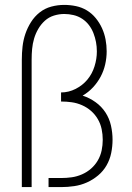

<svg xmlns="http://www.w3.org/2000/svg" viewBox="-20 -763 540 783"><path d="M69 0V-520Q69 -547 72 -573.5Q75 -600 83.5 -625Q92 -650 106.5 -673Q121 -696 142 -712.5Q163 -729 189 -736Q215 -743 242 -743Q266 -743 290 -738Q314 -733 334.5 -720.5Q355 -708 370.5 -689Q386 -670 396 -648Q406 -626 410.5 -602Q415 -578 415 -554Q415 -527 409 -500.5Q403 -474 390.5 -450.5Q378 -427 359.5 -407Q341 -387 317 -373Q345 -364 369.5 -346.5Q394 -329 410 -304.5Q426 -280 432.5 -251Q439 -222 439 -193Q439 -166 433.5 -139Q428 -112 414.5 -88.5Q401 -65 380 -47.5Q359 -30 334.5 -19Q310 -8 283 -4Q256 0 229 0H178V-37H229Q251 -37 272.5 -40Q294 -43 314.5 -52Q335 -61 351.5 -75.5Q368 -90 379 -109Q390 -128 394.5 -149.5Q399 -171 399 -193Q399 -215 394.5 -236.5Q390 -258 379 -277Q368 -296 351.5 -310.5Q335 -325 314.5 -334Q294 -343 272.5 -346Q251 -349 229 -349V-386Q260 -386 288.5 -400.5Q317 -415 336.5 -438.5Q356 -462 365.5 -492.5Q375 -523 375 -553Q375 -573 371.5 -591.5Q368 -610 361 -628Q354 -646 342.5 -661Q331 -676 315 -686.5Q299 -697 280 -701.5Q261 -706 242 -706Q221 -706 200 -699.5Q179 -693 163 -678.5Q147 -664 136 -645Q125 -626 119 -605.5Q113 -585 111 -563.5Q109 -542 109 -520V0Z"/></svg>

Font: Iosevka Term Curly Extralight
Style: Regular
Weight: 200
Designer: Belleve Invis
Foundry: Belleve Invis
Version: Version 32.3.0